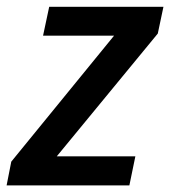

<svg xmlns="http://www.w3.org/2000/svg" viewBox="-39 -561 515 581"><path d="M-19 0 -4.9 -71.8 306.2 -453.1H91.3L109.9 -540.5H455.6L438.5 -459.5L132.8 -87.9H370.6L352.5 0Z"/></svg>

Font: Open Sans SemiBold
Style: Italic
Weight: 600
Italic angle: -12°
Designer: Monotype Design Team
Foundry: Monotype Imaging Inc.
Version: Version 3.003; ttfautohint (v1.8.4)